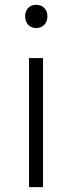

<svg xmlns="http://www.w3.org/2000/svg" viewBox="-20 -774 297 794"><path d="M100 -534H158V0H100ZM84 -707Q84 -728 96.5 -741Q109 -754 130 -754Q150 -754 163 -741Q176 -728 176 -707Q176 -685 163 -671.5Q150 -658 130 -658Q109 -658 96.5 -671.5Q84 -685 84 -707Z"/></svg>

Font: Merged Yaku Han JP Light
Style: Regular
Weight: 300
Designer: Ryoko NISHIZUKA 西塚涼子 (kana, bopomofo & ideographs); Paul D. Hunt (Latin, Greek & Cyrillic); Sandoll Communications 산돌커뮤니
Foundry: Adobe
Version: Version 2.004